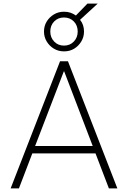

<svg xmlns="http://www.w3.org/2000/svg" viewBox="-20 -1045 710 1065"><path d="M39 0 313 -705H357L631 0H584L506 -204L532 -194H137L163 -204L85 0ZM334 -649 172 -228 153 -235H516L497 -228L336 -649ZM335 -760Q304 -760 279 -775Q254 -790 239 -815Q224 -840 224 -870Q224 -901 239 -925.5Q254 -950 279 -965Q304 -980 335 -980Q355 -980 371 -974.5Q387 -969 401 -959L465 -1025H522L424 -935Q435 -922 440.5 -905.5Q446 -889 446 -870Q446 -840 431 -815Q416 -790 391.5 -775Q367 -760 335 -760ZM335 -792Q368 -792 389.5 -814.5Q411 -837 411 -870Q411 -904 389.5 -926Q368 -948 335 -948Q302 -948 280.5 -926Q259 -904 259 -870Q259 -837 280.5 -814.5Q302 -792 335 -792Z"/></svg>

Font: Nunito Sans 10pt SemiCondensed ExtraLight
Style: Regular
Weight: 250
Width: 4
Designer: Vernon Adams
Foundry: Vernon Adams
Version: Version 3.101;gftools[0.9.27]